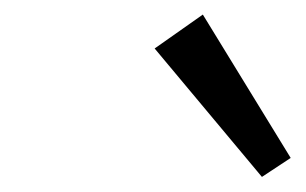

<svg xmlns="http://www.w3.org/2000/svg" viewBox="-20 -728 409 257"><path d="M330.6 -491.2 187 -663.1 251.5 -708.5 369.1 -516.6Z"/></svg>

Font: Elstob 14pt SemiBold
Style: Italic
Weight: 600
Italic angle: -20°
Designer: Peter S. Baker
Version: Version 1.015